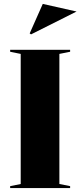

<svg xmlns="http://www.w3.org/2000/svg" viewBox="-20 -963 412 983"><path d="M339 -708V-698L284 -687V-21L339 -10V0H32V-10L86 -21V-687L32 -698V-708ZM139 -787 132 -792 199 -943 372 -904Z"/></svg>

Font: Kalnia Thin SemiBold
Style: Regular
Weight: 600
Version: Version 1.105